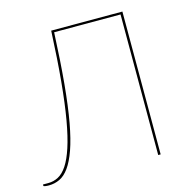

<svg xmlns="http://www.w3.org/2000/svg" viewBox="-110 -802 899 909"><g transform="rotate(-15 339.5 -347.5)"><path d="M568.5 0H556.5V-689H231Q224.5 -546.5 214.5 -439.5Q204.5 -332.5 190.5 -255.5Q176.5 -178.5 158.5 -128Q140.5 -77.5 119.2 -48Q98 -18.5 73 -6.8Q48 5 20 5Q17 5 12.2 4.8Q7.5 4.5 3.5 4Q-0.5 3.5 -3.5 2.5Q-6.5 1.5 -6.5 0.5V-6.5H20Q46 -6.5 69.2 -18.8Q92.5 -31 112.5 -61.2Q132.5 -91.5 149.2 -142.5Q166 -193.5 179.5 -270.5Q193 -347.5 203 -453.5Q213 -559.5 219.5 -700H568.5Z"/></g></svg>

Font: Lato 2
Style: Regular
Weight: 100
Designer: Lukasz Dziedzic with Adam Twardoch and Botio Nikoltchev
Foundry: tyPoland Lukasz Dziedzic
Version: Version 2.015; 2015-08-06; http://www.latofonts.com/